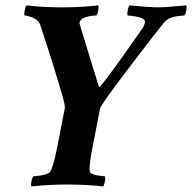

<svg xmlns="http://www.w3.org/2000/svg" viewBox="-20 -666 691 690"><path d="M186.5 -141.6 212.9 -277.3Q213.9 -284.7 210.9 -296.9Q205.1 -321.3 187.5 -377.9Q170.9 -434.6 156.2 -479.5L141.6 -524.4Q127.9 -567.4 124 -578.1Q118.2 -593.8 100.6 -601.3Q83 -608.9 68.4 -610.4Q66.4 -615.2 68.8 -628.7Q71.3 -642.1 75.2 -646.5Q134.8 -639.6 204.1 -639.6Q269.5 -639.6 333 -646.5Q335.4 -642.1 333 -628.7Q330.6 -615.2 326.2 -610.4Q325.7 -610.4 321.3 -610.1Q316.9 -609.9 314.2 -609.6Q311.5 -609.4 306.4 -608.6Q301.3 -607.9 297.6 -606.9Q293.9 -606 289.1 -604.7Q284.2 -603.5 280.8 -601.6Q277.3 -599.6 273.9 -597.2Q270.5 -594.7 268.6 -591.3Q266.6 -587.9 265.6 -584Q265.1 -583 269.5 -568.4L335.9 -352.5Q336.9 -351.6 344.7 -360.8Q352.5 -370.1 366.2 -388.4Q379.9 -406.7 394.8 -427Q409.7 -447.3 428.7 -474.1Q447.8 -501 461.7 -521Q475.6 -541 492.2 -564.5Q499.5 -576.2 501 -586.9Q503.9 -605 438.5 -610.4Q436.5 -615.2 439 -628.7Q441.4 -642.1 445.3 -646.5Q518.6 -639.6 545.9 -639.6Q568.8 -639.6 603 -642.8Q637.2 -646 649.4 -646.5Q651.9 -642.1 649.4 -628.7Q647 -615.2 642.6 -610.4Q642.1 -610.4 637 -609.9Q631.8 -609.4 628.9 -609.1Q626 -608.9 619.4 -608.2Q612.8 -607.4 608.4 -606.2Q604 -605 597.9 -603.3Q591.8 -601.6 587.2 -599.1Q582.5 -596.7 578.1 -593.3Q573.7 -589.8 570.3 -585.9Q544.4 -554.7 458.3 -441.9Q372.1 -329.1 347.7 -291Q340.3 -280.8 338.9 -272.5L313.5 -141.6Q298.8 -70.3 302.7 -49.8Q304.7 -36.6 357.4 -32.2Q359.4 -27.3 356.9 -13.9Q354.5 -0.5 350.6 3.9Q291 -2.9 221.7 -2.9Q156.2 -2.9 92.8 3.9Q90.3 -0.5 92.8 -13.9Q95.2 -27.3 99.6 -32.2Q154.3 -36.6 161.1 -49.8Q166 -59.1 170.9 -75.2Q175.8 -91.3 178 -101.3Q180.2 -111.3 186.5 -141.6Z"/></svg>

Font: Amiri
Style: Bold Slanted
Weight: 700
Italic angle: 9°
Designer: Khaled Hosny
Version: Version 000.107